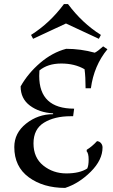

<svg xmlns="http://www.w3.org/2000/svg" viewBox="-20 -905 553 940"><path d="M464 -715 303 -790 142 -715 132 -734Q224 -792 293 -885H313Q382 -792 474 -734ZM394 -566Q346 -594 280 -594Q214 -594 173 -560Q172 -546 172 -533Q172 -373 343 -373L338 -336H326Q247 -336 195.5 -304.5Q144 -273 144 -203Q144 -133 192 -94.5Q240 -56 305 -56Q370 -56 407 -80Q414 -94 414 -124Q414 -154 404 -165L405 -172Q430 -187 455 -214Q467 -213 474.5 -204Q482 -195 482 -183Q482 -122 424.5 -64.5Q367 -7 299 15Q192 15 121 -37Q50 -89 50 -185Q50 -254 108 -300Q166 -346 240 -346V-350Q172 -354 126.5 -388Q81 -422 81 -482Q117 -546 176.5 -597Q236 -648 304 -666Q375 -666 444 -647Q460 -655 485 -678L506 -664Q440 -584 425 -473H399Q399 -528 394 -566Z"/></svg>

Font: Almendra SC
Style: Regular
Weight: 400
Designer: Ana Sanfelippo
Foundry: Ana Sanfelippo
Version: Version 1.003